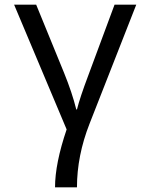

<svg xmlns="http://www.w3.org/2000/svg" viewBox="-20 -556 640 816"><path d="M360.8 -30.8Q307.1 106 307.1 240.2H213.9Q213.9 139.2 263.2 -5.9L40 -536.1H133.8L252 -247.1Q286.6 -162.1 304.2 -90.8H307.1Q319.8 -141.6 355 -234.9L466.8 -536.1H559.1Z"/></svg>

Font: Droid Sans Mono
Style: Regular
Weight: 400
Monospace: yes
Foundry: Ascender Corporation
Version: Version 1.00 build 112